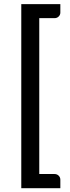

<svg xmlns="http://www.w3.org/2000/svg" viewBox="-20 -791 350 960"><path d="M252.4 -700.2H176.3V79.1H252.4Q265.1 79.1 273.4 87.4Q281.7 95.7 281.7 107.4V149.9H86.4V-770.5H281.7V-728Q281.7 -716.8 273.4 -708.5Q265.1 -700.2 252.4 -700.2Z"/></svg>

Font: Lato-SemiBold
Style: Regular
Weight: 500
Designer: Lukasz Dziedzic with Adam Twardoch and Botio Nikoltchev
Foundry: tyPoland Lukasz Dziedzic
Version: ""